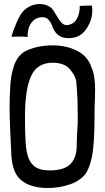

<svg xmlns="http://www.w3.org/2000/svg" viewBox="-20 -929 524 961"><path d="M193 -843Q208 -843 219 -834Q230 -825 240 -803Q260 -738 322 -738Q340 -738 355 -742Q392 -751 417 -791.5Q442 -832 442 -877Q442 -886 440 -900H439V-901Q399 -901 379 -899Q380 -868 368 -841Q356 -814 327 -805Q319 -803 316 -803Q299 -803 286.5 -817Q274 -831 260 -856Q257 -861 248.5 -874.5Q240 -888 232 -893Q209 -909 179 -909Q157 -909 135.5 -900Q114 -891 97 -874Q80 -856 62.5 -815Q45 -774 37 -745Q51 -746 73 -746Q96 -746 118 -744V-745Q117 -788 137.5 -815.5Q158 -843 193 -843ZM31 -484Q28 -439 28 -393Q28 -352 30 -302.5Q32 -253 33 -233L36 -170Q38 -76 76.5 -36Q115 4 192 11Q201 12 219 12Q277 12 329.5 -6Q382 -24 409 -60Q440 -110 447 -195L450 -228Q452 -262 452.5 -287.5Q453 -313 453 -330Q453 -398 455 -433Q456 -448 456 -480Q456 -554 437 -594Q418 -649 364.5 -675.5Q311 -702 243 -702Q167 -702 107 -673Q66 -650 49 -597Q32 -544 31 -484ZM369 -314Q368 -302 366 -261.5Q364 -221 364 -191Q361 -134 329.5 -105Q298 -76 227 -76Q183 -76 157 -93Q134 -109 123 -137.5Q112 -166 108.5 -212.5Q105 -259 105 -344Q105 -481 135.5 -548Q166 -615 243 -615Q304 -615 331.5 -580.5Q359 -546 361.5 -523Q364 -500 368 -430L369 -349Z"/></svg>

Font: Londrina Solid Light
Style: Regular
Weight: 300
Designer: Marcelo Magalhaes
Foundry: Marcelo Magalhães
Version: Version 1.002